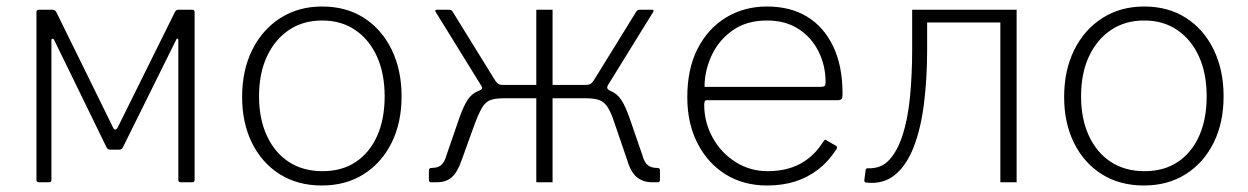

<svg xmlns="http://www.w3.org/2000/svg" viewBox="-20 -560 3834 590"><path d="M99 0Q92 0 92 -7V-523Q92 -530 99 -530H141Q149 -530 153 -523L328 -167Q330 -162 334 -162Q338 -162 341 -167L518 -524Q520 -527 522 -528.5Q524 -530 528 -530H571Q578 -530 578 -523V-7Q578 0 571 0H535Q528 0 528 -7V-437Q528 -441 525.5 -441.5Q523 -442 521 -437L358 -108Q355 -100 345 -100H320Q310 -100 307 -108L147 -436Q145 -441 141.5 -441Q138 -441 138 -436V-7Q138 0 131 0Z M969 10Q895 10 840 -24.5Q785 -59 754.5 -120.5Q724 -182 724 -262Q724 -344 755 -406.5Q786 -469 841.5 -504.5Q897 -540 970 -540Q1044 -540 1098.5 -505Q1153 -470 1183.5 -407.5Q1214 -345 1214 -264Q1214 -183 1183.5 -121.5Q1153 -60 1098 -25Q1043 10 969 10ZM971 -34Q1031 -34 1073.5 -62.5Q1116 -91 1139 -142.5Q1162 -194 1162 -264Q1162 -334 1138.5 -386Q1115 -438 1072 -467.5Q1029 -497 970 -497Q911 -497 867.5 -467.5Q824 -438 800 -386Q776 -334 776 -264Q776 -195 800 -143Q824 -91 867.5 -62.5Q911 -34 971 -34Z M1305 0Q1302 0 1300 -1.5Q1298 -3 1298 -7V-37Q1298 -44 1307 -44Q1325 -44 1335.5 -52.5Q1346 -61 1352 -83L1392 -199Q1404 -233 1416.5 -252.5Q1429 -272 1449.5 -280.5Q1470 -289 1505 -290L1510 -299H1628V-530H1678V-299H1796L1801 -290Q1836 -289 1856.5 -280.5Q1877 -272 1889.5 -252.5Q1902 -233 1914 -199L1954 -83Q1960 -61 1970.5 -52.5Q1981 -44 1999 -44Q2008 -44 2008 -37V-7Q2008 -3 2006 -1.5Q2004 0 2001 0H1983Q1956 0 1937 -15.5Q1918 -31 1907 -69L1870 -177Q1859 -212 1848 -229.5Q1837 -247 1821.5 -252.5Q1806 -258 1780 -258H1678V0H1628V-258H1528Q1502 -258 1487 -252.5Q1472 -247 1461.5 -229.5Q1451 -212 1438 -177L1399 -69Q1386 -31 1368.5 -15.5Q1351 0 1323 0ZM1526 -280 1453 -282Q1461 -285 1461.5 -288.5Q1462 -292 1458 -298L1319 -523Q1315 -530 1322 -530H1360Q1364 -530 1367 -528.5Q1370 -527 1371 -524L1497 -320Q1504 -308 1509.5 -303.5Q1515 -299 1526 -299ZM1779 -280V-299Q1791 -299 1796.5 -303.5Q1802 -308 1809 -320L1935 -524Q1937 -527 1939.5 -528.5Q1942 -530 1946 -530H1984Q1991 -530 1987 -523L1848 -298Q1842 -288 1853 -282Z M2144 -238Q2144 -184 2170 -137Q2196 -90 2240.5 -62Q2285 -34 2339 -34Q2397 -34 2439.5 -57Q2482 -80 2510 -125Q2513 -130 2515.5 -130.5Q2518 -131 2521 -128L2549 -112Q2555 -108 2550 -101Q2526 -64 2494.5 -39.5Q2463 -15 2424 -2.5Q2385 10 2337 10Q2265 10 2210 -24Q2155 -58 2123.5 -119.5Q2092 -181 2092 -261Q2092 -349 2124 -411Q2156 -473 2211.5 -506.5Q2267 -540 2337 -540Q2409 -540 2460.5 -508.5Q2512 -477 2540.5 -417Q2569 -357 2569 -273Q2569 -266 2568 -259.5Q2567 -253 2555 -252H2151Q2147 -252 2145.5 -248Q2144 -244 2144 -238ZM2500 -293Q2511 -293 2514 -296Q2517 -299 2517 -307Q2517 -359 2495 -402.5Q2473 -446 2433 -471.5Q2393 -497 2337 -497Q2274 -497 2231 -466.5Q2188 -436 2166.5 -389Q2145 -342 2145 -293Z M2641 1Q2635 -1 2636 -6L2640 -38Q2641 -43 2647 -43Q2687 -41 2712.5 -68.5Q2738 -96 2754 -146Q2770 -196 2776.5 -263.5Q2783 -331 2783 -409V-530H3104V0H3054V-491H2829V-406Q2829 -320 2819.5 -243Q2810 -166 2788 -109Q2766 -52 2730 -22.5Q2694 7 2641 1Z M3495 10Q3421 10 3366 -24.5Q3311 -59 3280.5 -120.5Q3250 -182 3250 -262Q3250 -344 3281 -406.5Q3312 -469 3367.5 -504.5Q3423 -540 3496 -540Q3570 -540 3624.5 -505Q3679 -470 3709.5 -407.5Q3740 -345 3740 -264Q3740 -183 3709.5 -121.5Q3679 -60 3624 -25Q3569 10 3495 10ZM3497 -34Q3557 -34 3599.5 -62.5Q3642 -91 3665 -142.5Q3688 -194 3688 -264Q3688 -334 3664.5 -386Q3641 -438 3598 -467.5Q3555 -497 3496 -497Q3437 -497 3393.5 -467.5Q3350 -438 3326 -386Q3302 -334 3302 -264Q3302 -195 3326 -143Q3350 -91 3393.5 -62.5Q3437 -34 3497 -34Z"/></svg>

Font: Libre Franklin ExtraLight
Style: Regular
Weight: 250
Designer: Pablo Impallari, Rodrigo Fuenzalida, Nhung Nguyen
Foundry: Impallari Type
Version: Version 3.000